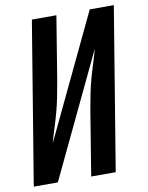

<svg xmlns="http://www.w3.org/2000/svg" viewBox="-87 -795 658 856"><g transform="rotate(-10 242.0 -367.5)"><path d="M-4 0 117 -735H228L180 -441Q174 -408 167.5 -374.5Q161 -341 152 -308Q143 -275 132.5 -242Q122 -209 113 -176L379 -735H488L367 0H256L304 -294Q310 -327 316.5 -360.5Q323 -394 332 -427Q341 -460 351.5 -493Q362 -526 371 -559L105 0Z"/></g></svg>

Font: Iosevka QP
Style: Bold Italic
Weight: 700
Italic angle: -9°
Designer: Belleve Invis
Foundry: Belleve Invis
Version: Version 20.0.0; ttfautohint (v1.8.4)